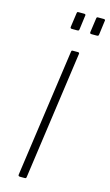

<svg xmlns="http://www.w3.org/2000/svg" viewBox="-143 -1003 601 1052"><g transform="rotate(15 158.0 -477.0)"><path d="M217 -742Q228 -742 225 -731L124 -11Q123 -4 121.5 -2Q120 0 112 0H89Q82 0 79.5 -2.5Q77 -5 78 -11L180 -733Q181 -739 182.5 -740.5Q184 -742 189 -742ZM204 -943 194 -867Q193 -860 191 -858Q189 -856 181 -856H154Q147 -856 145 -858.5Q143 -861 144 -867L155 -945Q156 -951 157.5 -952.5Q159 -954 164 -954H196Q201 -954 203.5 -951.5Q206 -949 204 -943ZM315 -943 305 -867Q304 -860 302 -858Q300 -856 292 -856H265Q258 -856 256 -858.5Q254 -861 255 -867L266 -945Q267 -951 268.5 -952.5Q270 -954 275 -954H307Q312 -954 314.5 -951.5Q317 -949 315 -943Z"/></g></svg>

Font: Libre Franklin Thin
Style: Italic
Weight: 100
Italic angle: -8°
Designer: Pablo Impallari, Rodrigo Fuenzalida, Nhung Nguyen
Foundry: Impallari Type
Version: Version 3.000